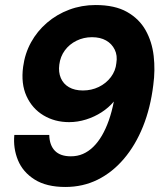

<svg xmlns="http://www.w3.org/2000/svg" viewBox="-20 -732 645 764"><path d="M240 12Q165 12 118 -17.5Q71 -47 51.5 -94.5Q32 -142 37 -195H176Q177 -154 198.5 -132Q220 -110 262 -110Q288 -110 310 -119.5Q332 -129 351 -147.5Q370 -166 385.5 -192.5Q401 -219 413 -253Q425 -287 433 -328Q413 -304 384.5 -285.5Q356 -267 322.5 -256.5Q289 -246 255 -246Q198 -246 153 -273Q108 -300 85.5 -349.5Q63 -399 72 -466Q79 -519 103.5 -563.5Q128 -608 167 -641.5Q206 -675 255.5 -693.5Q305 -712 360 -712Q437 -712 485.5 -684.5Q534 -657 559.5 -611.5Q585 -566 591.5 -509.5Q598 -453 590 -394Q579 -303 549 -228.5Q519 -154 473 -100Q427 -46 368.5 -17Q310 12 240 12ZM310 -372Q344 -372 373 -386Q402 -400 421 -425Q440 -450 443 -481Q448 -511 436.5 -534.5Q425 -558 402 -571Q379 -584 346 -584Q313 -584 284.5 -570Q256 -556 238 -531.5Q220 -507 216 -475Q212 -445 222 -421.5Q232 -398 254.5 -385Q277 -372 310 -372Z"/></svg>

Font: DM Sans 36pt Black
Style: Italic
Weight: 900
Italic angle: -10°
Designer: Colophon Foundry, Jonny Pinhorn
Foundry: Colophon Foundry
Version: Version 4.004;gftools[0.9.30]